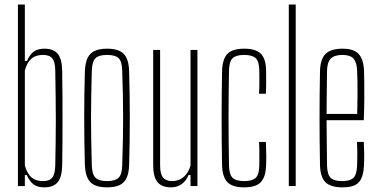

<svg xmlns="http://www.w3.org/2000/svg" viewBox="-20 -820 1668 846"><path d="M174.5 5.5Q145.5 5.5 128 -7.5Q110.5 -20.5 98 -48.5H89.5V0H59V-800H89.5V-551.5H99Q111.5 -580 129 -592.8Q146.5 -605.5 175.5 -605.5Q216 -605.5 234.5 -583Q253 -560.5 254 -508Q255 -450.5 255.2 -397.2Q255.5 -344 255.5 -293.5Q255.5 -243 255.2 -193Q255 -143 254 -92Q253 -40 234.2 -17.2Q215.5 5.5 174.5 5.5ZM170 -22Q198.5 -22 210.8 -38Q223 -54 223.5 -91Q224.5 -142 225.2 -191.5Q226 -241 226 -291.5Q226 -342 225.2 -395.8Q224.5 -449.5 223.5 -509Q223 -546.5 210.8 -562.2Q198.5 -578 170 -578Q138 -578 119 -562.2Q100 -546.5 89.5 -509.5V-90.5Q100 -54 119 -38Q138 -22 170 -22Z M452 5.5Q417 5.5 396 -4.8Q375 -15 365.2 -36.8Q355.5 -58.5 354 -93.5Q352.5 -144 351.8 -195.8Q351 -247.5 351 -299.5Q351 -351.5 351.8 -403.2Q352.5 -455 354 -505.5Q355.5 -541.5 365.2 -563.2Q375 -585 396 -595.2Q417 -605.5 452 -605.5Q487 -605.5 507.8 -595.2Q528.5 -585 538.2 -563.2Q548 -541.5 549 -505.5Q550.5 -455 551.2 -403.2Q552 -351.5 552 -299.8Q552 -248 551.2 -196.2Q550.5 -144.5 549 -93.5Q548 -58.5 538.2 -36.8Q528.5 -15 507.8 -4.8Q487 5.5 452 5.5ZM452 -22Q487 -22 502.2 -36.5Q517.5 -51 518.5 -90.5Q520.5 -151.5 521.5 -202Q522.5 -252.5 522.5 -299.8Q522.5 -347 521.5 -397.2Q520.5 -447.5 518.5 -508.5Q517.5 -549 502.8 -563.5Q488 -578 452 -578Q415.5 -578 400.8 -563.5Q386 -549 384.5 -508.5Q383 -447.5 382 -397.2Q381 -347 381 -299.8Q381 -252.5 382 -202Q383 -151.5 384.5 -90.5Q386 -51 401.2 -36.5Q416.5 -22 452 -22Z M734 5.5Q693.5 5.5 674.2 -17.2Q655 -40 655 -92V-600H685.5V-91Q685.5 -54 698.2 -38Q711 -22 739 -22Q767.5 -22 788.8 -39.8Q810 -57.5 819.5 -90.5V-600H850V0H819.5V-48.5H810.5Q800 -22.5 780.2 -8.5Q760.5 5.5 734 5.5Z M1121.5 -407Q1122.5 -427 1122.8 -444.8Q1123 -462.5 1122.8 -478.8Q1122.5 -495 1122.5 -509Q1122 -549.5 1106.5 -563.8Q1091 -578 1056 -578Q1020.5 -578 1005.2 -563.8Q990 -549.5 989 -509Q988 -448 987.5 -397.5Q987 -347 987 -299.8Q987 -252.5 987.5 -202Q988 -151.5 989 -90.5Q990 -50.5 1005.2 -36.2Q1020.5 -22 1056 -22Q1091 -22 1106.5 -36.2Q1122 -50.5 1122.5 -90.5Q1122.5 -113 1122.8 -138.2Q1123 -163.5 1121.5 -194.5H1151.5Q1153 -164.5 1153.2 -139Q1153.5 -113.5 1152.5 -92Q1151 -40 1129.2 -17.2Q1107.5 5.5 1056 5.5Q1004.5 5.5 982.2 -17.2Q960 -40 958.5 -92Q957.5 -142.5 957 -194.8Q956.5 -247 956.5 -299.5Q956.5 -352 957 -404.2Q957.5 -456.5 958.5 -507Q960 -560 982.2 -582.8Q1004.5 -605.5 1056 -605.5Q1107.5 -605.5 1129.8 -582.8Q1152 -560 1152.5 -507.5Q1152.5 -487 1152.8 -462Q1153 -437 1151.5 -407Z M1252.5 0V-800H1283V0Z M1489.5 5.5Q1436.5 5.5 1414 -17.2Q1391.5 -40 1390 -92Q1389 -142.5 1388.5 -194.5Q1388 -246.5 1388 -299.2Q1388 -352 1388.5 -404.2Q1389 -456.5 1390 -507Q1391.5 -560 1414.8 -582.8Q1438 -605.5 1489.5 -605.5Q1538 -605.5 1559.8 -582.8Q1581.5 -560 1584 -508Q1584.5 -490.5 1585 -459.8Q1585.5 -429 1585.2 -386.2Q1585 -343.5 1583 -290.5H1419Q1419 -245.5 1419.8 -197.2Q1420.5 -149 1421 -90.5Q1422 -50.5 1437.2 -36.2Q1452.5 -22 1487.5 -22Q1522.5 -22 1537.2 -36.2Q1552 -50.5 1553.5 -90.5Q1554.5 -112 1554.5 -137.5Q1554.5 -163 1553 -194.5H1583Q1584.5 -164.5 1584.8 -139Q1585 -113.5 1584 -92Q1581.5 -40 1561.5 -17.2Q1541.5 5.5 1489.5 5.5ZM1419 -318H1554Q1555 -359.5 1555.2 -396.5Q1555.5 -433.5 1555 -462.8Q1554.5 -492 1553.5 -509Q1552 -546.5 1537.2 -562.2Q1522.5 -578 1489.5 -578Q1453.5 -578 1437.8 -562.2Q1422 -546.5 1421 -509Q1420.5 -454 1419.8 -408Q1419 -362 1419 -318Z"/></svg>

Font: Big Shoulders Display ExtraLight
Style: Regular
Weight: 250
Designer: Patric King
Foundry: XO Type Co
Version: Version 2.002